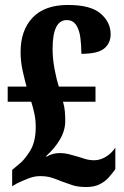

<svg xmlns="http://www.w3.org/2000/svg" viewBox="-20 -744 501 774"><path d="M328 10Q294 10 270.5 2Q247 -6 228 -13Q204 -23 185.5 -28.5Q167 -34 141 -34Q118 -34 94 -24.5Q70 -15 49 -5L29 7V-59L54 -80Q76 -96 100 -133.5Q124 -171 124 -232Q124 -260 119 -284Q114 -308 106 -334H11V-395H87Q80 -420 71.5 -458Q63 -496 63 -534Q63 -622 111.5 -673Q160 -724 254 -724Q346 -724 386 -689Q426 -654 426 -606Q426 -570 400 -548.5Q374 -527 308 -527Q308 -561 304 -592Q300 -623 287 -643Q274 -663 249 -663Q192 -663 192 -547Q192 -506 200.5 -462.5Q209 -419 217 -395H365V-334H234Q240 -313 241.5 -294.5Q243 -276 243 -256Q243 -218 221.5 -181.5Q200 -145 166 -115L168 -112Q189 -127 223 -127Q240 -127 257.5 -122.5Q275 -118 292 -113Q307 -108 324 -103Q341 -98 360 -98Q383 -98 406 -111.5Q429 -125 445 -149V-62Q434 -47 419.5 -30Q405 -13 382.5 -1.5Q360 10 328 10Z"/></svg>

Font: Noto Serif Khmer ExtraCondensed ExtraBold
Style: Regular
Weight: 800
Width: 2
Designer: Danh Hong and the Monotype Design Team
Foundry: Monotype Imaging Inc.
Version: Version 2.004; ttfautohint (v1.8.4.7-5d5b)